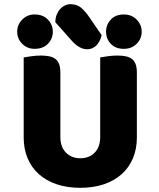

<svg xmlns="http://www.w3.org/2000/svg" viewBox="-20 -880 758 916"><path d="M244 -774Q244 -794 250.5 -810Q257 -826 267 -837Q277 -848 290 -854Q303 -860 315 -860Q347 -860 366.5 -843.5Q386 -827 404 -801L465 -712Q456 -677 437.5 -661Q419 -645 396 -645Q377 -645 358.5 -655.5Q340 -666 324 -684ZM62 -729Q62 -762 86 -786.5Q110 -811 145 -811Q185 -811 208.5 -786.5Q232 -762 232 -729Q232 -695 208.5 -671Q185 -647 145 -647Q110 -647 86 -671Q62 -695 62 -729ZM486 -729Q486 -762 508.5 -786.5Q531 -811 571 -811Q608 -811 632 -786.5Q656 -762 656 -729Q656 -695 632 -671Q608 -647 571 -647Q531 -647 508.5 -671Q486 -695 486 -729ZM633 -224Q633 -170 614.5 -125.5Q596 -81 561 -49.5Q526 -18 476 -1Q426 16 363 16Q300 16 250 -1Q200 -18 165 -49.5Q130 -81 111.5 -125.5Q93 -170 93 -224V-606Q104 -608 128 -611.5Q152 -615 174 -615Q197 -615 214.5 -611.5Q232 -608 244 -599Q256 -590 262 -574Q268 -558 268 -532V-227Q268 -179 294.5 -152Q321 -125 363 -125Q406 -125 432 -152Q458 -179 458 -227V-606Q469 -608 493 -611.5Q517 -615 539 -615Q562 -615 579.5 -611.5Q597 -608 609 -599Q621 -590 627 -574Q633 -558 633 -532Z"/></svg>

Font: Baloo
Style: Regular
Weight: 400
Designer: Sarang Kulkarni and Ek Type
Foundry: Ek Type
Version: Version 1.100;PS 1.000;hotconv 1.0.88;makeotf.lib2.5.647800;